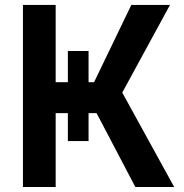

<svg xmlns="http://www.w3.org/2000/svg" viewBox="-20 -747 734 767"><path d="M251.1 -543.3H333.8V-418.7H355.8L504.6 -727.3H659.1L468.4 -377.1L675.8 0H520.6L365.8 -295.1H333.8V-183.6H251.1V-295.1H202.4V0H71.7V-727.3H202.4V-418.7H251.1Z"/></svg>

Font: Inter Zeller Semi Bold
Style: Regular
Weight: 600
Designer: Rasmus Andersson; Joe Bland
Foundry: zeller
Version: Version 3.015;git-dec3a8cb1